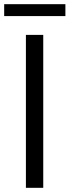

<svg xmlns="http://www.w3.org/2000/svg" viewBox="-22 -899 333 919"><path d="M102 0H185V-732H102ZM-2 -822H291V-879H-2Z"/></svg>

Font: ChiuKong Gothic CL Normal
Style: Regular
Weight: 350
Designer: Ryoko NISHIZUKA 西塚涼子 (kana, bopomofo & ideographs); Paul D. Hunt (Latin, Greek & Cyrillic); Sandoll Communications 산돌커뮤니
Foundry: Adobe
Version: Version 1.300